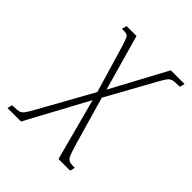

<svg xmlns="http://www.w3.org/2000/svg" viewBox="-176 -630 724 724"><g transform="rotate(45 186.0 -268.0)"><path d="M-18 0 -13 -20H-7Q13 -20 22.5 -22.5Q32 -25 40 -35.5Q48 -46 61 -70L179 -282L128 -454Q119 -485 114 -497.5Q109 -510 104 -513Q99 -516 89 -516H76L81 -536H134L197 -313L317 -536H390L385 -516H379Q358 -516 348 -513.5Q338 -511 330.5 -501Q323 -491 310 -467L206 -279L259 -94Q272 -49 279.5 -34.5Q287 -20 310 -20H321L316 0H254L188 -248L54 0Z"/></g></svg>

Font: Noto Serif ExtraCondensed Thin
Style: Italic
Weight: 100
Width: 2
Italic angle: -12°
Designer: Monotype Design Team
Foundry: Monotype Imaging Inc.
Version: Version 2.013